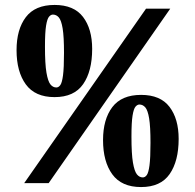

<svg xmlns="http://www.w3.org/2000/svg" viewBox="-20 -739 790 777"><path d="M201 -346Q122 -346 84.5 -397.5Q47 -449 47 -536Q47 -620 84.5 -669.5Q122 -719 201 -719Q279 -719 316 -670.5Q353 -622 353 -541Q353 -451 316.5 -398.5Q280 -346 201 -346ZM78 2 571 -704H669L177 2ZM208 -385Q217 -385 224 -394.5Q231 -404 235 -434Q239 -464 239 -525Q239 -591 233.5 -624Q228 -657 218 -668.5Q208 -680 194 -680Q186 -680 178.5 -671.5Q171 -663 166.5 -635.5Q162 -608 162 -550Q162 -480 168 -445Q174 -410 184 -397.5Q194 -385 208 -385ZM551 18Q472 18 434.5 -33.5Q397 -85 397 -172Q397 -256 434.5 -305.5Q472 -355 551 -355Q629 -355 666 -306.5Q703 -258 703 -177Q703 -87 666.5 -34.5Q630 18 551 18ZM558 -21Q567 -21 574 -30.5Q581 -40 585 -70Q589 -100 589 -161Q589 -227 583.5 -260Q578 -293 568 -304.5Q558 -316 544 -316Q536 -316 528.5 -307.5Q521 -299 516.5 -271.5Q512 -244 512 -186Q512 -116 518 -81Q524 -46 534 -33.5Q544 -21 558 -21Z"/></svg>

Font: Wittgenstein Extrabold
Style: Regular
Weight: 800
Designer: Jörg Drees
Foundry: Jörg Drees
Version: Version 1.303; ttfautohint (v1.8.4.7-5d5b)